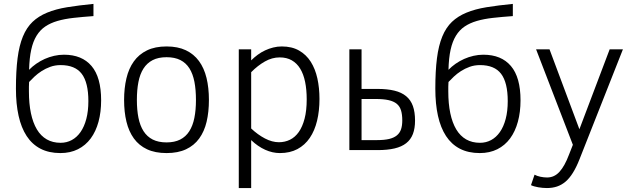

<svg xmlns="http://www.w3.org/2000/svg" viewBox="-20 -763 3214 976"><path d="M494.1 -252.9Q494.1 -193.4 480.7 -144Q467.3 -94.7 441.2 -59.3Q415 -23.9 376.2 -4.4Q337.4 15.1 287.1 15.1Q228.5 15.1 185.8 -7.1Q143.1 -29.3 115.5 -71.5Q87.9 -113.8 74.5 -174.3Q61 -234.9 61 -312Q61 -401.9 69.3 -466.8Q77.6 -531.7 96.4 -577.4Q115.2 -623 145.5 -651.9Q175.8 -680.7 219.5 -698.7Q263.2 -716.8 321.5 -726.3Q379.9 -735.8 455.1 -743.2V-681.2Q399.4 -677.2 353.8 -672.1Q308.1 -667 272.2 -656.5Q236.3 -646 210 -628.2Q183.6 -610.4 165.8 -581.3Q147.9 -552.2 138.7 -510Q129.4 -467.8 127.9 -408.2Q144 -424.8 164.3 -439Q184.6 -453.1 207.5 -463.4Q230.5 -473.6 255.1 -479.2Q279.8 -484.9 305.2 -484.9Q396.5 -484.9 445.3 -427.5Q494.1 -370.1 494.1 -252.9ZM429.2 -249Q429.2 -343.3 395.5 -387.7Q361.8 -432.1 288.1 -432.1Q259.8 -432.1 235.6 -423.3Q211.4 -414.6 191.4 -401.6Q171.4 -388.7 155.5 -373.8Q139.6 -358.9 127.9 -346.2Q127 -333.5 127 -322.3Q127 -311 127 -298.8Q127 -236.3 137.2 -187.5Q147.5 -138.7 167.5 -105.2Q187.5 -71.8 217.8 -54.4Q248 -37.1 288.1 -37.1Q318.8 -37.1 344.7 -51Q370.6 -64.9 389.4 -91.8Q408.2 -118.7 418.7 -158.2Q429.2 -197.8 429.2 -249Z M1042 -254.9Q1042 -193.8 1030.3 -144.3Q1018.6 -94.7 992.7 -59.1Q966.8 -23.4 925.8 -4.2Q884.8 15.1 826.7 15.1Q768.6 15.1 727.5 -4.2Q686.5 -23.4 660.6 -59.1Q634.8 -94.7 622.8 -144.3Q610.8 -193.8 610.8 -254.9Q610.8 -314.5 622.6 -364.5Q634.3 -414.6 660.2 -450.7Q686 -486.8 727.1 -506.8Q768.1 -526.9 826.7 -526.9Q883.8 -526.9 924.6 -507.6Q965.3 -488.3 991.5 -452.6Q1017.6 -417 1029.8 -366.9Q1042 -316.9 1042 -254.9ZM976.1 -254.9Q976.1 -306.6 968.3 -347.2Q960.4 -387.7 942.9 -415.5Q925.3 -443.4 896.7 -457.8Q868.2 -472.2 826.7 -472.2Q784.7 -472.2 755.9 -457.3Q727.1 -442.4 709.2 -414.3Q691.4 -386.2 683.6 -345.9Q675.8 -305.7 675.8 -254.9Q675.8 -204.1 683.8 -164.1Q691.9 -124 709.7 -96.2Q727.5 -68.4 756.3 -53.7Q785.2 -39.1 826.7 -39.1Q867.2 -39.1 895.8 -53.5Q924.3 -67.9 942.1 -95.7Q960 -123.5 968 -163.6Q976.1 -203.6 976.1 -254.9Z M1604 -259.8Q1604 -199.7 1591.8 -149.2Q1579.6 -98.6 1554.7 -62Q1529.8 -25.4 1491.9 -5.1Q1454.1 15.1 1402.8 15.1Q1365.2 15.1 1327.9 -1.7Q1290.5 -18.6 1256.8 -50.8V192.9H1193.8V-512.2H1256.8V-456.1Q1272 -471.2 1289.8 -484.4Q1307.6 -497.6 1327.4 -506.8Q1347.2 -516.1 1368.7 -521.5Q1390.1 -526.9 1412.1 -526.9Q1463.9 -526.9 1500.2 -506.1Q1536.6 -485.4 1559.6 -449.2Q1582.5 -413.1 1593.3 -364.5Q1604 -315.9 1604 -259.8ZM1539.1 -257.8Q1539.1 -307.1 1531 -346.7Q1522.9 -386.2 1506.1 -413.8Q1489.3 -441.4 1463.4 -456.3Q1437.5 -471.2 1401.9 -471.2Q1362.8 -471.2 1326.4 -450.4Q1290 -429.7 1256.8 -396V-109.9Q1290.5 -78.1 1326.9 -59.1Q1363.3 -40 1397.9 -40Q1428.2 -40 1454.1 -52.7Q1480 -65.4 1498.8 -92Q1517.6 -118.7 1528.3 -159.7Q1539.1 -200.7 1539.1 -257.8Z M1817.9 -311H1898.9Q1948.7 -311 1984.9 -302.2Q2021 -293.5 2044.4 -274.2Q2067.9 -254.9 2078.9 -224.1Q2089.8 -193.4 2089.8 -149.9Q2089.8 -110.4 2078.9 -81.8Q2067.9 -53.2 2044.9 -35.2Q2022 -17.1 1985.8 -8.5Q1949.7 0 1899.9 0H1755.9V-512.2H1817.9ZM2024.9 -150.9Q2024.9 -180.7 2018.6 -201.7Q2012.2 -222.7 1996.8 -235.4Q1981.4 -248 1955.6 -253.9Q1929.7 -259.8 1890.1 -259.8H1817.9V-50.8H1897Q1933.6 -50.8 1958 -56.6Q1982.4 -62.5 1997.3 -74.7Q2012.2 -86.9 2018.6 -105.7Q2024.9 -124.5 2024.9 -150.9Z M2626 -252.9Q2626 -193.4 2612.5 -144Q2599.1 -94.7 2573 -59.3Q2546.9 -23.9 2508.1 -4.4Q2469.2 15.1 2418.9 15.1Q2360.4 15.1 2317.6 -7.1Q2274.9 -29.3 2247.3 -71.5Q2219.7 -113.8 2206.3 -174.3Q2192.9 -234.9 2192.9 -312Q2192.9 -401.9 2201.2 -466.8Q2209.5 -531.7 2228.3 -577.4Q2247.1 -623 2277.3 -651.9Q2307.6 -680.7 2351.3 -698.7Q2395 -716.8 2453.4 -726.3Q2511.7 -735.8 2586.9 -743.2V-681.2Q2531.2 -677.2 2485.6 -672.1Q2439.9 -667 2404.1 -656.5Q2368.2 -646 2341.8 -628.2Q2315.4 -610.4 2297.6 -581.3Q2279.8 -552.2 2270.5 -510Q2261.2 -467.8 2259.8 -408.2Q2275.9 -424.8 2296.1 -439Q2316.4 -453.1 2339.4 -463.4Q2362.3 -473.6 2387 -479.2Q2411.6 -484.9 2437 -484.9Q2528.3 -484.9 2577.1 -427.5Q2626 -370.1 2626 -252.9ZM2561 -249Q2561 -343.3 2527.3 -387.7Q2493.7 -432.1 2419.9 -432.1Q2391.6 -432.1 2367.4 -423.3Q2343.3 -414.6 2323.2 -401.6Q2303.2 -388.7 2287.4 -373.8Q2271.5 -358.9 2259.8 -346.2Q2258.8 -333.5 2258.8 -322.3Q2258.8 -311 2258.8 -298.8Q2258.8 -236.3 2269 -187.5Q2279.3 -138.7 2299.3 -105.2Q2319.3 -71.8 2349.6 -54.4Q2379.9 -37.1 2419.9 -37.1Q2450.7 -37.1 2476.6 -51Q2502.4 -64.9 2521.2 -91.8Q2540 -118.7 2550.5 -158.2Q2561 -197.8 2561 -249Z M2697.3 125Q2709.5 131.8 2727.1 135.5Q2744.6 139.2 2761.2 139.2Q2797.9 139.2 2824.2 110.1Q2850.6 81.1 2872.1 23.9L2892.1 -26.9L2705.1 -512.2H2773.4L2925.3 -106L3079.1 -512.2H3146.5L2925.3 47.9Q2909.7 87.4 2892.3 115.2Q2875 143.1 2855 160.2Q2835 177.2 2811.5 185.1Q2788.1 192.9 2760.3 192.9Q2750 192.9 2738.5 191.9Q2727.1 190.9 2716.1 189Q2705.1 187 2695.6 184.3Q2686 181.6 2679.2 178.2Z"/></svg>

Font: Clear Sans Light
Style: Regular
Weight: 300
Foundry: Intel Corporation
Version: Version 1.00